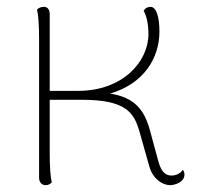

<svg xmlns="http://www.w3.org/2000/svg" viewBox="-20 -532 603 560"><path d="M513 -37C507 -26 493 -20 480 -20C465 -20 451 -28 442 -61L417 -153C401 -211 373 -248 301 -259C400 -288 445 -363 445 -440C445 -480 437 -512 419 -512C412 -512 403 -509 399 -500C406 -490 413 -464 413 -433C413 -352 338 -267 208 -267H125V-490C125 -504 119 -512 108 -512C98 -512 92 -508 88 -504C92 -488 94 -457 94 -417V-14C94 0 102 8 113 8C122 8 127 4 131 0C127 -16 125 -47 125 -87V-241H218C347 -241 370 -204 386 -151L416 -45C426 -11 453 8 476 8C491 8 518 -1 518 -23C518 -27 517 -32 513 -37Z"/></svg>

Font: Arima Koshi Thin
Style: Regular
Weight: 250
Designer: Joana Correia and Natanael Gama
Foundry: NDISCOVER
Version: Version 1.019;PS 001.019;hotconv 1.0.88;makeotf.lib2.5.64775